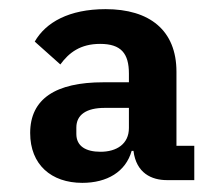

<svg xmlns="http://www.w3.org/2000/svg" viewBox="-20 -724 489 420"><path d="M405 -405H366V-567C366 -658 307 -704 211 -704C131 -704 80 -675 56 -633L112 -583C131 -609 156 -628 199 -628C245 -628 262 -607 262 -563V-544H206C102 -544 46 -508 46 -433C46 -364 92 -324 160 -324C214 -324 255 -348 268 -394H272C278 -345 312 -330 345 -330H405ZM262 -488V-444C262 -409 235 -392 200 -392C168 -392 147 -404 147 -431V-445C147 -473 169 -488 209 -488Z"/></svg>

Font: IBM Plex Thai Looped
Style: Bold
Weight: 700
Designer: Mike Abbink, Paul van der Laan, Pieter van Rosmalen, Ben Mitchell, Mark Frömberg
Foundry: Bold Monday
Version: Version 1.0